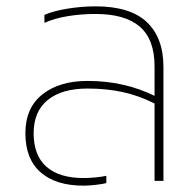

<svg xmlns="http://www.w3.org/2000/svg" viewBox="-20 -570 615 605"><path d="M315 -16V7Q303 10 281.5 12.5Q260 15 243 15Q156 15 108 -27Q60 -69 60 -150Q60 -230 113.5 -272.5Q167 -315 256 -315Q371 -315 467 -268V-361Q467 -446 420.5 -486Q374 -526 281 -526Q235 -526 193 -519Q151 -512 120 -498V-523Q146 -535 191.5 -542.5Q237 -550 281 -550Q390 -550 442.5 -500.5Q495 -451 495 -359V0H467V-244Q417 -269 366 -280Q315 -291 256 -291Q175 -291 130.5 -255Q86 -219 86 -150Q86 -80 126.5 -44.5Q167 -9 243 -9Q260 -9 281 -11Q302 -13 315 -16Z"/></svg>

Font: Prompt Thin
Style: Regular
Weight: 100
Designer: Katatrad Team
Foundry: CadsonDemak
Version: Version 1.030